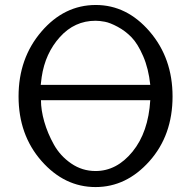

<svg xmlns="http://www.w3.org/2000/svg" viewBox="-20 -736 776 778"><path d="M55.2 -345.2Q55.2 -500 147.7 -607.9Q240.2 -715.8 368.2 -715.8Q494.1 -715.8 586.7 -607.9Q679.2 -500 679.2 -345.2Q679.2 -188 585.7 -83Q492.2 22 367.2 22Q241.2 22 148.2 -83.7Q55.2 -189.5 55.2 -345.2ZM145 -392.1H588.9Q582 -458 560.1 -508.5Q538.1 -559.1 512.9 -585Q487.8 -610.8 456.8 -627.4Q425.8 -644 404.8 -647.9Q383.8 -651.9 367.2 -651.9Q282.2 -651.9 222.7 -585.9Q163.1 -520 148.9 -423.8ZM146 -330.1Q146 -290 159.4 -242.9Q172.9 -195.8 198.5 -149.9Q224.1 -104 268.6 -73.5Q313 -43 367.2 -43Q453.1 -43 517.1 -121.6Q581.1 -200.2 588.9 -330.1Z"/></svg>

Font: CMU Sans Serif
Style: Medium
Weight: 500
Version: Version 0.7.0